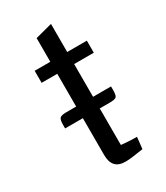

<svg xmlns="http://www.w3.org/2000/svg" viewBox="-164 -705 680 787"><g transform="rotate(-30 176.0 -312.0)"><path d="M193 9Q161 9 145.5 -8Q130 -25 130 -59V-612L210 -633V-60Q223 -59 239.5 -57.5Q256 -56 284 -56L278 -1Q248 4 227 6.5Q206 9 193 9ZM56 -443V-500H303V-443ZM46 -250Q46 -274 53 -281Q60 -288 83 -288H295V-270Q295 -246 288.5 -239.5Q282 -233 257 -233H46Z"/></g></svg>

Font: Changa Light
Style: Regular
Weight: 300
Designer: Eduardo Rodriguez Tunni
Foundry: Eduardo Rodriguez Tunni
Version: Version 3.002; ttfautohint (v1.8.2)